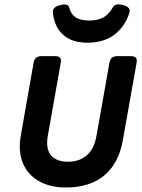

<svg xmlns="http://www.w3.org/2000/svg" viewBox="-20 -832 640 863"><path d="M563 -783.2Q563 -779.3 561.5 -773.9Q540.5 -710.9 493.4 -675.5Q446.3 -640.1 372.6 -640.1Q302.7 -640.1 263.4 -676Q224.1 -711.9 217.8 -773.9Q216.3 -787.6 223.9 -795.9Q231.4 -804.2 250.5 -809.1Q261.2 -812 269.5 -812Q288.1 -812 291.5 -797.4Q298.3 -768.1 320.1 -753.9Q341.8 -739.7 380.9 -739.7Q420.4 -739.7 445.3 -753.9Q470.2 -768.1 487.3 -799.3Q494.6 -812.5 512.7 -812.5Q522.5 -812.5 534.2 -809.1Q563 -800.8 563 -783.2ZM594.7 -559.1Q594.7 -556.6 593.8 -548.8L532.2 -201.7Q513.2 -96.2 448 -42.7Q382.8 10.7 275.9 10.7Q213.4 10.7 166.7 -11.7Q120.1 -34.2 94.5 -75.9Q68.8 -117.7 68.8 -174.3Q68.8 -196.3 73.2 -221.2L130.9 -548.8Q133.8 -565.4 142.1 -572.5Q150.4 -579.6 167 -579.6H227.5Q241.2 -579.6 247.6 -574.7Q253.9 -569.8 253.9 -559.1Q253.9 -556.6 252.9 -548.8L194.8 -221.2Q191.9 -204.6 191.9 -190.4Q191.9 -147.5 216.8 -126.2Q241.7 -105 285.6 -105Q336.4 -105 369.9 -133.8Q403.3 -162.6 413.6 -221.2L471.7 -548.8Q474.6 -565.4 482.9 -572.5Q491.2 -579.6 507.8 -579.6H568.4Q582 -579.6 588.4 -574.7Q594.7 -569.8 594.7 -559.1Z"/></svg>

Font: Courier Prime Sans
Style: Bold Italic
Weight: 700
Italic angle: -10°
Designer: Alan Dague-Greene
Foundry: Quote-Unquote Apps
Version: Version 3.020